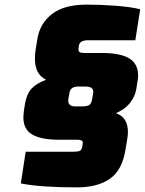

<svg xmlns="http://www.w3.org/2000/svg" viewBox="-20 -804 626 830"><path d="M70 -11 91 -148H295Q317 -148 325 -152Q333 -156 335 -167Q338 -182 338 -188Q338 -200 313 -200H233Q159 -200 120 -222Q81 -244 81 -297Q81 -305 83 -323L88 -355Q95 -397 115.5 -420Q136 -443 179 -459Q153 -473 142 -495.5Q131 -518 131 -549Q131 -569 134 -590L142 -638Q153 -703 205 -743.5Q257 -784 355 -784Q416 -784 481.5 -779Q547 -774 586 -764L565 -630H361Q324 -630 321 -606L319 -591Q319 -583 324 -579Q329 -575 344 -575H421Q499 -575 538 -552Q577 -529 577 -477Q577 -465 574 -450L569 -418Q564 -387 541.5 -358.5Q519 -330 481 -315Q533 -297 533 -233Q533 -218 530 -203L523 -160Q509 -69 455.5 -31.5Q402 6 313 6Q156 6 70 -11ZM335 -344Q356 -344 365.5 -350Q375 -356 378 -374L383 -403V-408Q383 -430 349 -430H319Q283 -430 280 -401L275 -373V-368Q275 -356 283 -350Q291 -344 305 -344Z"/></svg>

Font: Exo Black
Style: Italic
Weight: 900
Italic angle: -9°
Designer: Natanael Gama
Foundry: Natanael Gama
Version: Version 1.500; ttfautohint (v1.6)